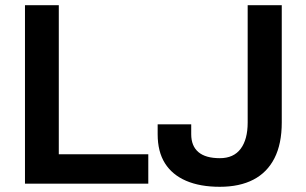

<svg xmlns="http://www.w3.org/2000/svg" viewBox="-20 -706 1175 738"><path d="M76 0V-686H206V-113H550V0ZM825 12Q749 12 695.5 -11Q642 -34 614 -78.5Q586 -123 586 -190V-228H715V-190Q715 -145 742.5 -121.5Q770 -98 825 -98Q878 -98 905 -134Q932 -170 932 -235V-686H1063V-235Q1063 -153 1035 -98Q1007 -43 954 -15.5Q901 12 825 12Z"/></svg>

Font: Archivo SemiBold
Style: Regular
Weight: 600
Designer: Hector Gatti
Foundry: Omnibus-Type
Version: Version 2.001